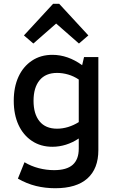

<svg xmlns="http://www.w3.org/2000/svg" viewBox="-20 -777 620 1019"><path d="M273 222Q220 222 171 210Q122 198 75 171L110 84Q145 105 185.5 115.5Q226 126 267 126Q334 126 366 97.5Q398 69 398 12V-42Q365 -20 329.5 -9Q294 2 258 2Q196 2 149.5 -29Q103 -60 78 -114.5Q53 -169 53 -242Q53 -315 78 -369.5Q103 -424 149.5 -455Q196 -486 258 -486Q340 -486 416 -431L426 -474H502V20Q502 118 444 170Q386 222 273 222ZM283 -94Q312 -94 341.5 -103Q371 -112 398 -129V-355Q371 -373 341.5 -381.5Q312 -390 283 -390Q222 -390 190 -351Q158 -312 158 -242Q158 -172 190 -133Q222 -94 283 -94ZM157 -546 107 -589 262 -757H294L449 -589L399 -546L278 -652Z"/></svg>

Font: Sometype Mono SemiBold
Style: Regular
Weight: 600
Designer: Ryoichi Tsunekawa
Foundry: Dharma Type
Version: Version 1.001